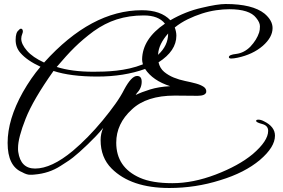

<svg xmlns="http://www.w3.org/2000/svg" viewBox="-20 -824 1413 958"><path d="M852 -347Q711 -347 638 -278Q560 -207 560 -112Q560 11 678 63Q739 90 840 90Q943 90 1056 47Q1171 3 1241 -55Q1318 -121 1318 -171Q1318 -197 1289 -205Q1259 -213 1258 -220Q1257 -227 1269.5 -227Q1282 -227 1297 -219Q1352 -192 1352 -147Q1352 -90 1277 -26Q1201 38 1079 75Q956 114 825 114Q634 114 537 17Q482 -38 482 -125Q482 -157 495 -186Q478 -165 458 -144Q438 -123 416 -102Q394 -81 376 -65Q358 -49 344 -38Q330 -27 314.5 -17Q299 -7 282 4Q225 41 152 47Q146 48 129.5 48Q113 48 90 35Q18 5 18 -111Q18 -228 94 -364Q135 -436 182 -491Q115 -522 82 -560Q58 -587 58 -625Q58 -662 73 -673Q83 -686 91 -678Q97 -669 91.5 -656Q86 -643 86 -631Q86 -604 114.5 -571Q143 -538 200 -512Q435 -773 688 -773Q783 -773 830 -723Q906 -767 986 -785Q1065 -804 1106 -804Q1240 -804 1300 -756Q1340 -722 1340 -684Q1340 -638 1291 -595Q1241 -552 1165 -536Q1146 -532 1134 -532Q1122 -532 1122 -539Q1122 -551 1159 -555Q1198 -560 1229 -591Q1261 -625 1273 -662Q1277 -674 1277 -693Q1277 -712 1258 -735Q1225 -778 1124 -778Q1094 -778 1059 -773Q1024 -768 988 -756.5Q952 -745 917 -728Q882 -711 852 -687Q860 -665 860 -646Q860 -570 771 -513Q778 -483 799 -465.5Q820 -448 847 -437Q874 -426 903.5 -420Q933 -414 957 -407.5Q981 -401 996 -391Q1011 -381 1009 -364Q1004 -346 966 -346ZM704 -480Q598 -442 466 -442Q332 -442 247 -470Q145 -326 108 -232Q70 -136 70 -86Q70 -81 70 -76Q70 -71 71 -66Q83 17 155 17Q237 17 343 -71Q419 -135 492 -223Q529 -268 556 -306Q583 -344 600 -378Q636 -445 664 -445Q687 -445 687 -416Q687 -384 662 -358L657 -350Q685 -364 728.5 -377.5Q772 -391 829 -394Q742 -422 704 -480ZM803 -706Q771 -747 697 -747Q625 -747 562 -727Q503 -708 447 -668Q420 -648 397 -628.5Q374 -609 352.5 -588Q331 -567 309 -542.5Q287 -518 263 -490Q338 -466 447 -466Q471 -466 500 -467Q529 -468 561 -471.5Q593 -475 626.5 -482.5Q660 -490 693 -503Q689 -518 689 -528Q691 -630 803 -706ZM819 -657Q772 -604 769 -554L768 -550Q819 -596 819 -657Z"/></svg>

Font: #9Slide05 Great Vibes
Style: Regular
Weight: 400
Designer: Robert E. Leuschke
Foundry: Robert E. Leuschke
Version: Version 1.001